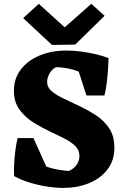

<svg xmlns="http://www.w3.org/2000/svg" viewBox="-20 -940 640 980"><path d="M303 19.2Q265 19.2 219.5 12.1Q174 5 129.9 -8.6Q85.8 -22.2 51.5 -41.5L95.5 -171.2Q128.2 -135 167.6 -112.5Q207 -90 249.4 -79.8Q291.8 -69.5 332 -67.5Q361.2 -81.2 373.4 -102Q385.5 -122.8 385.5 -142.5Q385.5 -172.2 365.8 -192.9Q346 -213.5 313.2 -230.6Q280.5 -247.8 239.2 -266.5Q194.8 -287.5 151.6 -314.2Q108.5 -341 79.8 -380.1Q51 -419.2 51 -477Q51 -538.2 85.6 -584.4Q120.2 -630.5 180.9 -656.2Q241.5 -682 320 -682Q356.5 -682 396 -676.6Q435.5 -671.2 471.2 -662.8Q507 -654.2 533.8 -643.5L479 -506.5Q434.2 -555 379.8 -575.6Q325.2 -596.2 265.5 -597.2Q242.2 -584 231.4 -562.6Q220.5 -541.2 220.5 -522Q220.5 -495 242.6 -475.5Q264.8 -456 300.5 -439Q336.2 -422 378.5 -402Q424 -380.8 466.5 -353.8Q509 -326.8 536.4 -286.9Q563.8 -247 563.8 -185.5Q563.8 -120 527.8 -74Q491.8 -28 432.8 -4.4Q373.8 19.2 303 19.2ZM241.8 -33.2 52.2 -41.5Q50.5 -63 52 -98.5Q53.5 -134 58.4 -171.5Q63.2 -209 69.8 -235.2H150.8ZM421 -452.8 363 -633.5 533.8 -643.5Q533.5 -616.2 531.1 -583.2Q528.8 -550.2 524.8 -516.6Q520.8 -483 513.2 -452.8ZM245.5 -710.5 98.2 -847.5 178 -920.5 310.2 -800.5 446 -920.5 513.8 -859.5 364 -712.5Z"/></svg>

Font: Eczar
Style: Regular
Weight: 400
Designer: Vaibhav Singh
Foundry: Rosetta Type Foundry
Version: Version 2.000